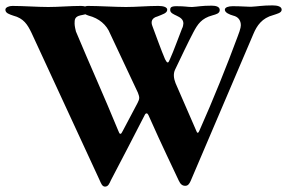

<svg xmlns="http://www.w3.org/2000/svg" viewBox="-20 -676 1066 713"><path d="M992 -656C955 -656 936 -652 914 -651C911 -651 909 -651 906 -651C891 -651 877 -653 844 -653C829 -653 815 -649 815 -640C815 -629 832 -622 846 -618C863 -614 872 -603 874 -588C875 -581 875 -572 862 -539C824 -436 771 -304 721 -192C719 -187 717 -183 714 -183C712 -183 711 -185 709 -190L632 -367C625 -385 623 -402 630 -417C651 -461 678 -518 698 -556C714 -586 728 -608 769 -619C783 -623 796 -626 796 -639C796 -651 782 -655 766 -655C728 -655 714 -651 693 -650C674 -650 670 -653 635 -653C614 -653 612 -647 612 -639C612 -617 661 -620 661 -589C661 -584 659 -575 656 -570C647 -548 624 -484 611 -456C608 -449 606 -444 603 -444C600 -444 597 -448 593 -456C581 -483 555 -555 546 -579C540 -594 542 -609 565 -615C584 -623 601 -627 601 -640C601 -649 588 -654 568 -654C528 -654 486 -650 448 -650C409 -650 346 -654 306 -654C302 -654 299 -653 296 -652C292 -653 287 -654 281 -654C241 -654 198 -650 159 -650C121 -650 66 -654 26 -654C14 -654 0 -649 0 -640C0 -627 15 -623 29 -618C68 -608 82 -585 97 -554L349 -9C355 4 359 17 370 17C382 17 386 6 392 -7C434 -87 476 -168 517 -248C519 -253 522 -255 524 -255C527 -255 529 -253 531 -249C586 -125 621 -55 644 -5C650 8 657 14 668 14C678 14 683 7 688 -4L921 -550C934 -581 953 -609 995 -620C1009 -625 1026 -628 1026 -640C1026 -652 1010 -656 992 -656ZM491 -294 436 -190C432 -182 430 -179 427 -179C424 -179 422 -183 419 -191C367 -318 315 -432 262 -559C261 -563 257 -579 257 -588C257 -603 257 -614 279 -619C286 -620 292 -622 297 -623C300 -621 304 -620 309 -618C348 -608 376 -584 389 -551L492 -332C495 -324 497 -318 497 -313C497 -307 495 -302 491 -294Z"/></svg>

Font: EB Garamond
Style: Bold
Weight: 700
Designer: Georg Duffner and Octavio Pardo
Foundry: Georg Duffner
Version: Version 1.000;PS 001.000;hotconv 1.0.88;makeotf.lib2.5.64775